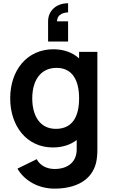

<svg xmlns="http://www.w3.org/2000/svg" viewBox="-20 -876 682 1161"><path d="M391.7 -746.9H325C325 -794.8 376 -801 391.7 -801V-856.3C321.9 -856.3 270.8 -812.5 270.8 -746.9V-625H391.7ZM458.3 -562.5V-522.9C418.8 -558.3 366.7 -578.1 303.1 -578.1C143.8 -578.1 41.7 -452.1 41.7 -281.2C41.7 -112.5 142.7 15.6 299 15.6C357.3 15.6 405.2 0 443.8 -29.2V25C444.8 105.2 388.5 145.8 310.4 145.8C265.6 145.8 222.9 127.1 202.1 86.5L85.4 143.8C130.2 219.8 215.6 264.6 309.4 264.6C436.5 264.6 535.4 215.6 561.5 106.3C566.7 81.2 568.8 56.3 568.8 27.1V-562.5ZM317.7 -96.9C219.8 -96.9 175 -178.1 175 -281.2C175 -383.3 220.8 -465.6 321.9 -465.6C417.7 -465.6 458.3 -390.6 458.3 -281.2C458.3 -171.9 418.8 -96.9 317.7 -96.9Z"/></svg>

Font: Manrope3 Bold
Style: Regular
Weight: 700
Designer: Mikhail Sharanda
Foundry: Mikhail Sharanda
Version: Version 3.000;PS 003.000;hotconv 1.0.88;makeotf.lib2.5.64775